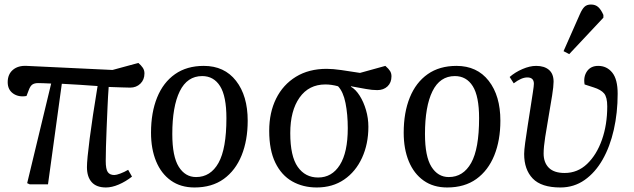

<svg xmlns="http://www.w3.org/2000/svg" viewBox="-20 -814 2802 848"><path d="M448 14Q406 14 385 -9.5Q364 -33 364 -76Q364 -108 376 -201.5Q388 -295 411 -434Q372 -437 332 -439.5Q292 -442 253 -444L192 0H111L100 -5L206 -445Q185 -446 171 -446.5Q157 -447 148 -447Q133 -447 123.5 -441Q114 -435 107 -416L97 -390Q62 -384 38 -401Q14 -418 14 -451Q14 -486 37 -505.5Q60 -525 98 -523L477 -505L591 -536Q603 -526 610.5 -515Q618 -504 618 -490Q618 -462 600 -444.5Q582 -427 555 -427Q542 -427 516.5 -428Q491 -429 460 -430Q457 -390 455 -343Q453 -296 451 -249.5Q449 -203 448 -164.5Q447 -126 447 -103Q447 -67 456 -54Q465 -41 485 -41Q494 -41 511.5 -47.5Q529 -54 546 -64L563 -34Q535 -12 504.5 1Q474 14 448 14Z M839 14Q778 14 735 -16.5Q692 -47 669.5 -101.5Q647 -156 647 -228Q647 -317 674 -383.5Q701 -450 753 -486.5Q805 -523 880 -523Q971 -523 1022.5 -457Q1074 -391 1074 -281Q1074 -194 1047 -127.5Q1020 -61 968 -23.5Q916 14 839 14ZM846 -32Q910 -32 945 -94.5Q980 -157 980 -292Q980 -389 952 -433.5Q924 -478 873 -478Q807 -478 774 -411Q741 -344 741 -222Q741 -123 769.5 -77.5Q798 -32 846 -32Z M1379 14Q1318 14 1270.5 -13Q1223 -40 1196 -95.5Q1169 -151 1169 -236Q1169 -317 1199.5 -378.5Q1230 -440 1287 -475Q1344 -510 1423 -510Q1450 -510 1488 -504.5Q1526 -499 1570 -492L1682 -523Q1697 -510 1703 -500Q1709 -490 1709 -477Q1709 -449 1691.5 -432.5Q1674 -416 1646 -416Q1623 -416 1596.5 -421Q1570 -426 1530 -433V-431Q1551 -419 1568.5 -391.5Q1586 -364 1596.5 -328Q1607 -292 1607 -254Q1607 -178 1579 -117Q1551 -56 1500 -21Q1449 14 1379 14ZM1385 -30Q1446 -30 1481 -85.5Q1516 -141 1516 -248Q1516 -309 1506 -359Q1496 -409 1473 -433Q1444 -441 1417 -441Q1344 -441 1303 -383Q1262 -325 1262 -226Q1262 -124 1295 -77Q1328 -30 1385 -30Z M1955 14Q1894 14 1851 -16.5Q1808 -47 1785.5 -101.5Q1763 -156 1763 -228Q1763 -317 1790 -383.5Q1817 -450 1869 -486.5Q1921 -523 1996 -523Q2087 -523 2138.5 -457Q2190 -391 2190 -281Q2190 -194 2163 -127.5Q2136 -61 2084 -23.5Q2032 14 1955 14ZM1962 -32Q2026 -32 2061 -94.5Q2096 -157 2096 -292Q2096 -389 2068 -433.5Q2040 -478 1989 -478Q1923 -478 1890 -411Q1857 -344 1857 -222Q1857 -123 1885.5 -77.5Q1914 -32 1962 -32Z M2455 14Q2371 14 2333 -25.5Q2295 -65 2295 -134Q2295 -150 2299.5 -183.5Q2304 -217 2310.5 -258Q2317 -299 2323 -338Q2329 -377 2333.5 -406Q2338 -435 2338 -444Q2338 -472 2309 -472Q2283 -472 2249 -446L2231 -474Q2255 -495 2287.5 -509Q2320 -523 2348 -523Q2384 -523 2404.5 -505.5Q2425 -488 2425 -453Q2425 -433 2418.5 -392Q2412 -351 2403.5 -302.5Q2395 -254 2388 -209Q2381 -164 2381 -136Q2381 -96 2404 -73Q2427 -50 2474 -50Q2531 -50 2573 -90Q2615 -130 2638.5 -196.5Q2662 -263 2662 -344Q2662 -385 2648 -401.5Q2634 -418 2602 -428L2562 -441Q2556 -475 2572.5 -499Q2589 -523 2622 -523Q2660 -523 2684 -493.5Q2708 -464 2708 -400Q2708 -316 2691 -241Q2674 -166 2641.5 -109Q2609 -52 2562 -19Q2515 14 2455 14ZM2494 -575 2469 -588 2541 -751Q2551 -774 2561.5 -784Q2572 -794 2590 -794Q2610 -794 2622.5 -782.5Q2635 -771 2645 -748V-736Z"/></svg>

Font: Literata 36pt
Style: Italic
Weight: 400
Italic angle: -2°
Designer: Latin by Veronika Burian and Jose Scaglione. Greek by Irene Vlachou. Cyrillic by Vera Evstafieva
Foundry: TypeTogether
Version: Version 3.002